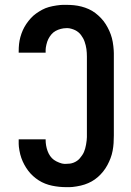

<svg xmlns="http://www.w3.org/2000/svg" viewBox="-20 -763 540 791"><path d="M253 8Q238 8 223.5 6.5Q209 5 194.5 2Q180 -1 166 -6.5Q152 -12 139.5 -20Q127 -28 116 -38Q105 -48 96 -60Q87 -72 80 -85Q73 -98 68 -112Q63 -126 60 -143Q57 -160 57 -170V-189H168V-186Q168 -175 170 -163.5Q172 -152 176 -141Q180 -130 186.5 -120.5Q193 -111 202 -104.5Q211 -98 224 -93Q237 -88 244 -88H253Q261 -88 268.5 -89Q276 -90 283.5 -93Q291 -96 297.5 -100.5Q304 -105 309 -111Q314 -117 318.5 -123.5Q323 -130 326 -137Q329 -144 331 -151.5Q333 -159 334.5 -167Q336 -175 337 -184Q338 -193 338 -198V-530Q338 -538 337.5 -545.5Q337 -553 336 -561Q335 -569 333 -576.5Q331 -584 328.5 -591.5Q326 -599 322 -606Q318 -613 313.5 -619Q309 -625 303 -630Q297 -635 290 -638.5Q283 -642 274 -644.5Q265 -647 260 -647H253Q242 -647 230.5 -644Q219 -641 209 -635.5Q199 -630 191.5 -621Q184 -612 179 -602Q174 -592 171 -578.5Q168 -565 168 -558V-546H57V-552Q57 -567 58.5 -581.5Q60 -596 64 -610.5Q68 -625 74 -638.5Q80 -652 88.5 -664.5Q97 -677 107 -688Q117 -699 129 -707.5Q141 -716 154 -723Q167 -730 181.5 -734Q196 -738 213 -740.5Q230 -743 240 -743H253Q269 -743 284.5 -741.5Q300 -740 315.5 -736Q331 -732 345.5 -725.5Q360 -719 372.5 -709.5Q385 -700 396 -688.5Q407 -677 415.5 -663.5Q424 -650 430.5 -635.5Q437 -621 441 -606Q445 -591 447 -572.5Q449 -554 449 -544V-205Q449 -189 448 -173.5Q447 -158 444 -142Q441 -126 435.5 -111.5Q430 -97 422.5 -83Q415 -69 405 -56.5Q395 -44 383 -33.5Q371 -23 357.5 -15.5Q344 -8 329 -3Q314 2 295.5 5Q277 8 267 8Z"/></svg>

Font: Iosevka Custom
Style: Bold
Weight: 700
Monospace: yes
Designer: Belleve Invis
Foundry: Belleve Invis
Version: Version 30.3.3; ttfautohint (v1.8.3)